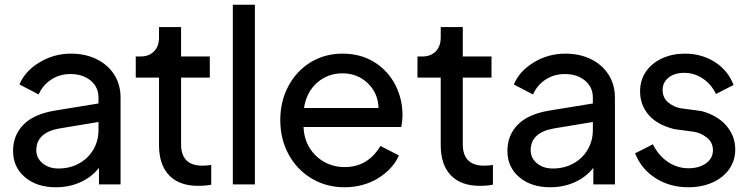

<svg xmlns="http://www.w3.org/2000/svg" viewBox="-20 -777 3151 809"><path d="M35 -141Q35 -207 78.5 -251.5Q122 -296 211 -311L395 -341V-366Q395 -410 362 -437.5Q329 -465 277 -465Q231 -465 195.5 -441.5Q160 -418 143 -379L62 -421Q85 -477 146 -514Q207 -551 279 -551Q340 -551 387.5 -527.5Q435 -504 461.5 -462Q488 -420 488 -366V0H397V-70Q368 -32 320.5 -10Q273 12 215 12Q135 12 85 -30.5Q35 -73 35 -141ZM226 -67Q275 -67 313.5 -88.5Q352 -110 373.5 -147Q395 -184 395 -229V-263L232 -236Q133 -219 133 -144Q133 -111 159.5 -89Q186 -67 226 -67Z M650 -166V-450H552V-539H572Q608 -539 629 -560.5Q650 -582 650 -619V-663H743V-539H864V-450H743V-169Q743 -79 833 -79Q852 -79 870 -82V1Q849 6 814 6Q735 6 692.5 -38.5Q650 -83 650 -166Z M961 -757H1054V0H961Z M1161 -271Q1161 -351 1195.5 -415Q1230 -479 1289.5 -515Q1349 -551 1423 -551Q1500 -551 1557.5 -515Q1615 -479 1645.5 -419.5Q1676 -360 1676 -292Q1676 -269 1671 -242H1259Q1261 -191 1285 -153Q1309 -115 1347.5 -94Q1386 -73 1432 -73Q1530 -73 1583 -162L1661 -122Q1635 -64 1573 -26Q1511 12 1431 12Q1355 12 1293 -25Q1231 -62 1196 -126.5Q1161 -191 1161 -271ZM1575 -322Q1573 -385 1529.5 -426.5Q1486 -468 1423 -468Q1361 -468 1316 -428.5Q1271 -389 1261 -322Z M1837 -166V-450H1739V-539H1759Q1795 -539 1816 -560.5Q1837 -582 1837 -619V-663H1930V-539H2051V-450H1930V-169Q1930 -79 2020 -79Q2039 -79 2057 -82V1Q2036 6 2001 6Q1922 6 1879.5 -38.5Q1837 -83 1837 -166Z M2118 -141Q2118 -207 2161.5 -251.5Q2205 -296 2294 -311L2478 -341V-366Q2478 -410 2445 -437.5Q2412 -465 2360 -465Q2314 -465 2278.5 -441.5Q2243 -418 2226 -379L2145 -421Q2168 -477 2229 -514Q2290 -551 2362 -551Q2423 -551 2470.5 -527.5Q2518 -504 2544.5 -462Q2571 -420 2571 -366V0H2480V-70Q2451 -32 2403.5 -10Q2356 12 2298 12Q2218 12 2168 -30.5Q2118 -73 2118 -141ZM2309 -67Q2358 -67 2396.5 -88.5Q2435 -110 2456.5 -147Q2478 -184 2478 -229V-263L2315 -236Q2216 -219 2216 -144Q2216 -111 2242.5 -89Q2269 -67 2309 -67Z M2656 -131 2731 -169Q2754 -122 2794 -95Q2834 -68 2881 -68Q2926 -68 2955 -89Q2984 -110 2984 -144Q2984 -177 2958 -197.5Q2932 -218 2902 -222L2821 -233Q2749 -251 2713 -293Q2677 -335 2677 -392Q2677 -439 2701.5 -475Q2726 -511 2769.5 -531Q2813 -551 2866 -551Q2936 -551 2991.5 -516Q3047 -481 3071 -419L2997 -381Q2977 -422 2941.5 -446Q2906 -470 2863 -470Q2822 -470 2797 -450Q2772 -430 2772 -398Q2772 -365 2795.5 -345.5Q2819 -326 2847 -321L2936 -309Q3003 -291 3040.5 -247.5Q3078 -204 3078 -147Q3078 -101 3053 -65Q3028 -29 2983 -8.5Q2938 12 2880 12Q2802 12 2742 -26.5Q2682 -65 2656 -131Z"/></svg>

Font: BLUETTI 2.0 Normal
Style: Normal
Weight: 400
Designer: Stijn de Vries
Foundry: tokotype
Version: Version 2.005;October 31, 2023;FontCreator 14.0.0.2814 64-bi